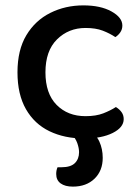

<svg xmlns="http://www.w3.org/2000/svg" viewBox="-20 -502 521 714"><path d="M298 -398Q235 -398 192 -355.5Q149 -313 149 -233Q149 -154 190.5 -112Q232 -70 298 -70Q337 -70 364 -80.5Q391 -91 411 -104Q424 -96 432 -85Q440 -74 440 -59Q440 -28 399 -7.5Q358 13 293 13Q220 13 164 -14Q108 -41 76.5 -96Q45 -151 45 -233Q45 -316 78 -371Q111 -426 167 -454Q223 -482 290 -482Q354 -482 394.5 -459.5Q435 -437 435 -407Q435 -393 427.5 -382Q420 -371 409 -364Q388 -378 362 -388Q336 -398 298 -398ZM246 -3 306 -22Q337 -3 349.5 24.5Q362 52 362 85Q362 133 331.5 162.5Q301 192 251 192Q222 192 205.5 180Q189 168 189 145Q189 131 194 120H208Q243 120 258.5 104.5Q274 89 274 64Q274 49 267.5 30.5Q261 12 246 -3Z"/></svg>

Font: Baloo Bhaijaan 2 Medium
Style: Regular
Weight: 500
Designer: Sanskriti Dholi, Noopur Datye and Ek Type
Foundry: Ek Type
Version: Version 1.701